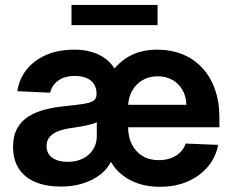

<svg xmlns="http://www.w3.org/2000/svg" viewBox="-20 -736 929 767"><path d="M619.1 10.3Q544.4 10.3 490 -22.2Q435.5 -54.7 412.6 -111.8V-428.2Q444.8 -481 492.9 -509.3Q541 -537.6 608.4 -537.6Q662.6 -537.6 708 -519.5Q753.4 -501.5 786.6 -466.3Q819.8 -431.2 838.1 -380.9Q856.4 -330.6 856.4 -266.1V-227.5H462.4V-317.4H724.6Q723.6 -351.1 709 -376.7Q694.3 -402.3 668.7 -416.7Q643.1 -431.2 609.9 -431.2Q574.2 -431.2 547.6 -414.8Q521 -398.4 506.6 -370.8Q492.2 -343.3 491.7 -310.5V-230Q491.7 -189.9 506.6 -159.9Q521.5 -129.9 549.1 -113Q576.7 -96.2 614.7 -96.2Q640.6 -96.2 662.1 -104Q683.6 -111.8 699.2 -126.7Q714.8 -141.6 721.7 -162.6L851.6 -157.2Q841.8 -107.4 810.1 -69.8Q778.3 -32.2 729.5 -11Q680.7 10.3 619.1 10.3ZM249.5 -89.4Q285.6 -89.4 312 -103Q338.4 -116.7 352.5 -139.9Q366.7 -163.1 366.7 -191.9V-248Q360.4 -244.1 348.6 -240.7Q336.9 -237.3 321.8 -234.1Q306.6 -231 290.3 -228.5Q273.9 -226.1 258.3 -223.6Q232.4 -219.7 211.4 -211.4Q190.4 -203.1 178.2 -188.7Q166 -174.3 166 -152.3Q166 -122.1 189.2 -105.7Q212.4 -89.4 249.5 -89.4ZM223.6 9.3Q164.1 9.3 121.1 -8.8Q78.1 -26.9 55.2 -62.3Q32.2 -97.7 32.2 -148.9Q32.2 -193.4 48.8 -223.1Q65.4 -252.9 94 -270.8Q122.6 -288.6 159.2 -298.1Q195.8 -307.6 235.8 -311.5Q283.7 -316.4 312.3 -320.8Q340.8 -325.2 353.3 -333.5Q365.7 -341.8 365.7 -359.4V-361.8Q365.7 -394.5 343.3 -413.6Q320.8 -432.6 279.3 -432.6Q237.3 -432.6 211.9 -413.6Q186.5 -394.5 180.7 -365.7L49.3 -371.6Q56.6 -420.9 86.2 -458Q115.7 -495.1 164.3 -516.4Q212.9 -537.6 278.3 -537.6Q316.4 -537.6 347.7 -528.1Q378.9 -518.6 402.3 -500.7Q425.8 -482.9 440.4 -457.3Q455.1 -431.6 459.5 -399.4L450.2 -95.2H425.8Q411.6 -63.5 382.3 -40Q353 -16.6 312.5 -3.7Q272 9.3 223.6 9.3ZM609.4 -716.3V-635.7H265.6V-716.3Z"/></svg>

Font: Inter Cardless Tabular Bold
Style: Bold
Weight: 700
Designer: Rasmus Andersson
Foundry: rsms
Version: Version 4.000;git-4fc901f